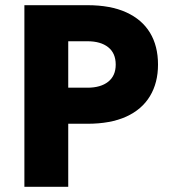

<svg xmlns="http://www.w3.org/2000/svg" viewBox="-20 -720 663 740"><path d="M74 -700V0H243V-700ZM180 -561H317Q368 -561 397 -538Q426 -515 426 -471Q426 -428 397 -405Q368 -382 317 -382H180V-243H317Q406 -243 466.5 -270.5Q527 -298 558 -349.5Q589 -401 589 -471Q589 -543 558 -594Q527 -645 466.5 -672.5Q406 -700 317 -700H180Z"/></svg>

Font: Glinicke Jost Bold
Style: Bold
Weight: 700
Version: Version 3.710